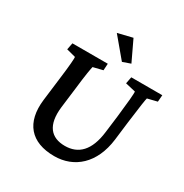

<svg xmlns="http://www.w3.org/2000/svg" viewBox="-207 -1085 1209 1260"><g transform="rotate(30 397.0 -455.5)"><path d="M113 -690 103 -639 172 -621C174 -614 171 -560 156 -444L135 -274C113 -92 201 11 379 11C529 11 647 -90 671 -283L688 -423C704 -551 714 -614 717 -621L790 -639L794 -690H559L549 -639L626 -621C629 -610 622 -534 609 -423L593 -295C575 -146 507 -82 406 -82C301 -82 243 -146 260 -291L279 -444C292 -558 301 -604 305 -621L378 -639L381 -690ZM331 -895 455 -747 515 -768 442 -922Z"/></g></svg>

Font: TPK Tissa Web SemiBold
Style: Italic
Weight: 600
Italic angle: -7°
Designer: Jacques Le Bailly, Suppakit Chalermlarp | Katatrad Co.,Ltd.
Foundry: Jacques Le Bailly, Cadson Demak Co.,Ltd.
Version: Version 5.000;Glyphs 3.1.2 (3151)